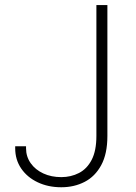

<svg xmlns="http://www.w3.org/2000/svg" viewBox="-20 -748 551 777"><path d="M228 9.8Q174.8 9.8 132.6 -10.3Q90.3 -30.3 65.9 -65.9Q41.5 -101.6 41.5 -147.9V-156.2H85.4V-147.9Q85.4 -114.3 104.2 -87.6Q123 -61 155.3 -46.1Q187.5 -31.2 228 -31.2Q267.1 -31.2 299.6 -47.9Q332 -64.5 351.1 -101.3Q370.1 -138.2 370.1 -197.8V-727.5H414.6V-197.8Q414.6 -125.5 389.6 -79.6Q364.7 -33.7 322.5 -12Q280.3 9.8 228 9.8Z"/></svg>

Font: Inter Tight ExtraLight
Style: Regular
Weight: 250
Designer: Rasmus Andersson
Foundry: rsms
Version: Version 3.004